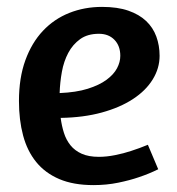

<svg xmlns="http://www.w3.org/2000/svg" viewBox="-20 -530 513 557"><path d="M276 -510Q321 -510 352.5 -499Q384 -488 404 -469Q424 -450 433.5 -424Q443 -398 443 -368Q443 -332 423 -299.5Q403 -267 365.5 -242.5Q328 -218 275 -203.5Q222 -189 156 -188Q159 -165 165.5 -144.5Q172 -124 184.5 -108.5Q197 -93 217 -84Q237 -75 267 -75Q289 -75 314 -80Q339 -85 360 -92Q385 -100 409 -110L439 -39Q413 -26 383 -16Q357 -7 323 0Q289 7 251 7Q193 7 152 -10.5Q111 -28 85 -60Q59 -92 47 -137Q35 -182 35 -237Q35 -304 53.5 -355Q72 -406 104.5 -440.5Q137 -475 181 -492.5Q225 -510 276 -510ZM153 -260Q201 -262 234.5 -272.5Q268 -283 289 -298.5Q310 -314 319.5 -332Q329 -350 329 -368Q329 -397 312 -414.5Q295 -432 267 -432Q234 -432 212.5 -416.5Q191 -401 178 -376.5Q165 -352 159.5 -321.5Q154 -291 153 -260Z"/></svg>

Font: Amaranth
Style: Regular
Weight: 400
Designer: Gesine Todt
Foundry: Gesine Todt
Version: Version 1.001